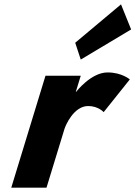

<svg xmlns="http://www.w3.org/2000/svg" viewBox="-20 -860 621 880"><path d="M324.7 -664 350.1 -587 581 -725 534.6 -840ZM193.2 0H31.7L188.5 -513H350.1L327.5 -439H328.9C328.9 -439 396.9 -528 472.7 -528C538.7 -528 575 -496 575 -496L455.1 -346C455.1 -346 430.7 -374 384.1 -374C317.1 -374 279.8 -283 275.8 -270Z"/></svg>

Font: Hussar
Style: BdSuprConOblThree
Weight: 700
Foundry: Cannot Into Space Fonts
Version: Version 2.00